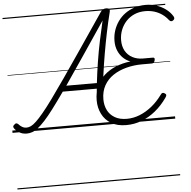

<svg xmlns="http://www.w3.org/2000/svg" viewBox="-84 -1095 1662 1675"><g transform="rotate(-5 746.5 -257.5)"><path d="M123 17Q87 17 59.5 0.5Q32 -16 17 -37Q11 -45 11 -53.5Q11 -62 23 -71Q33 -81 41.5 -79.5Q50 -78 56 -72Q71 -55 88 -45Q105 -35 126 -35Q145 -35 165 -44.5Q185 -54 211.5 -79Q238 -104 275.5 -149Q313 -194 364 -264Q415 -334 484.5 -434.5Q554 -535 646.5 -670.5Q739 -806 858 -982Q869 -998 880.5 -1004.5Q892 -1011 908 -1011Q926 -1011 933.5 -1003Q941 -995 937 -978Q915 -891 896.5 -801Q878 -711 862 -619Q846 -527 833.5 -433Q821 -339 812 -244Q811 -229 804.5 -222.5Q798 -216 782 -214Q768 -213 762.5 -218.5Q757 -224 758 -238Q760 -259 762 -279Q764 -299 766 -320H468Q408 -235 363.5 -176Q319 -117 284.5 -79.5Q250 -42 222.5 -20.5Q195 1 171 9Q147 17 123 17ZM503 -369H771Q782 -464 796.5 -555Q811 -646 829.5 -734.5Q848 -823 868 -908Q751 -734 661 -601Q571 -468 503 -369ZM995 19Q915 19 862.5 -13Q810 -45 783 -99Q756 -153 756 -218Q756 -287 780 -341Q804 -395 847 -434.5Q890 -474 949.5 -498.5Q1009 -523 1079 -531Q1043 -544 1015 -571.5Q987 -599 971.5 -636.5Q956 -674 956 -720Q956 -768 970 -811Q984 -854 1010 -891Q1036 -928 1072.5 -954.5Q1109 -981 1154.5 -996Q1200 -1011 1254 -1011Q1304 -1011 1348.5 -996Q1393 -981 1429 -954.5Q1465 -928 1487 -892Q1494 -881 1493 -872Q1492 -863 1482 -856Q1472 -848 1463 -849.5Q1454 -851 1445 -862Q1423 -891 1392.5 -912.5Q1362 -934 1325 -945.5Q1288 -957 1245 -957Q1193 -957 1150.5 -938.5Q1108 -920 1077.5 -887Q1047 -854 1030.5 -811.5Q1014 -769 1014 -722Q1014 -668 1036 -629Q1058 -590 1098 -568.5Q1138 -547 1192 -547H1277Q1288 -547 1290.5 -541Q1293 -535 1290 -522Q1287 -510 1280.5 -503.5Q1274 -497 1265 -497H1178Q1106 -497 1040.5 -480Q975 -463 924 -429Q873 -395 844 -343Q815 -291 815 -222Q815 -170 835.5 -128Q856 -86 898.5 -60.5Q941 -35 1005 -35Q1062 -35 1117.5 -57Q1173 -79 1224 -120Q1275 -161 1317 -219Q1325 -232 1335 -233Q1345 -234 1355 -226Q1365 -220 1365 -211.5Q1365 -203 1355 -189Q1308 -122 1251 -76Q1194 -30 1130 -5.5Q1066 19 995 19ZM0 486H1425V496H0ZM0 -20H1425V0H0ZM0 -505H1425V-500H0ZM0 -1006H1425V-996H0Z"/></g></svg>

Font: Playwrite CA Guides
Style: Regular
Weight: 400
Designer: Veronika Burian, José Scaglione
Foundry: TypeTogether
Version: Version 1.003